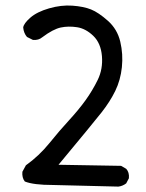

<svg xmlns="http://www.w3.org/2000/svg" viewBox="-20 -700 540 712"><path d="M176 -14Q104 -14 72 -27Q61 -41 63 -63L76 -87Q125 -122 163 -169Q201 -216 236 -254Q271 -292 297 -328Q323 -364 342.5 -404Q362 -444 358 -492Q354 -540 326 -567Q298 -594 266 -599Q234 -604 205.5 -598Q177 -592 137 -562Q123 -550 102 -552L80 -563Q68 -577 66 -598Q68 -613 92.5 -634.5Q117 -656 162 -669Q207 -682 248.5 -679Q290 -676 317.5 -665Q345 -654 380 -623Q415 -592 426 -545.5Q437 -499 432 -451Q427 -403 407.5 -363Q388 -323 356.5 -283Q325 -243 197 -89L429 -85L448 -74Q460 -61 458 -39L448 -20Q435 -10 419 -8Z"/></svg>

Font: Kosefont JP
Style: Regular
Weight: 400
Designer: Nozomi Seto 瀬戸のぞみ
Version: Version 3.00;June 19, 2020